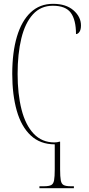

<svg xmlns="http://www.w3.org/2000/svg" viewBox="-20 -744 465 1003"><path d="M186 239V229H210Q235 229 247 223Q259 217 262.5 198Q266 179 266 141V10Q190 10 140.5 -36.5Q91 -83 67.5 -166Q44 -249 44 -358Q44 -471 68.5 -553Q93 -635 140.5 -679.5Q188 -724 257 -724Q325 -724 364 -690Q403 -656 403 -611Q403 -589 395 -577.5Q387 -566 377 -566Q377 -640 350 -677Q323 -714 256 -714Q193 -714 152 -669Q111 -624 91.5 -543.5Q72 -463 72 -358Q72 -253 92.5 -172Q113 -91 156 -45.5Q199 0 264 0Q271 0 278 -1Q285 -2 291 -4H294V141Q294 179 297.5 198Q301 217 313 223Q325 229 350 229H366V239Z"/></svg>

Font: Noto Serif Display ExtraCondensed Thin
Style: Regular
Weight: 100
Width: 2
Designer: Monotype Design Team
Foundry: Monotype Imaging Inc.
Version: Version 2.009